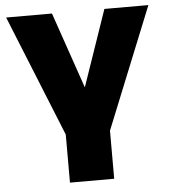

<svg xmlns="http://www.w3.org/2000/svg" viewBox="-53 -791 740 839"><g transform="rotate(-5 317.0 -371.5)"><path d="M220 -211 5 -743H206L321 -409L436 -743H629L414 -211V0H220Z"/></g></svg>

Font: Exo Black
Style: Regular
Weight: 900
Designer: Natanael Gama
Foundry: Natanael Gama
Version: Version 1.500; ttfautohint (v1.6)